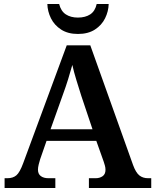

<svg xmlns="http://www.w3.org/2000/svg" viewBox="-20 -941 777 961"><path d="M3 0V-49H17Q45 -49 62 -63.5Q79 -78 96 -124L314 -714H432L646 -115Q660 -77 677.5 -63Q695 -49 721 -49H737V0H425V-49H459Q479 -49 493.5 -59Q508 -69 508 -91Q508 -102 505 -112.5Q502 -123 499 -132L462 -236H213L181 -144Q177 -132 173.5 -117Q170 -102 170 -92Q170 -70 184.5 -59.5Q199 -49 222 -49H257V0ZM233 -294H443L387 -461Q375 -499 362.5 -539.5Q350 -580 342 -616Q333 -583 321 -544.5Q309 -506 295 -468ZM370 -771Q320 -771 286 -793Q252 -815 235 -849.5Q218 -884 217 -921H276Q285 -885 309.5 -869Q334 -853 370 -853Q407 -853 431.5 -869Q456 -885 464 -921H524Q523 -884 506 -849.5Q489 -815 455 -793Q421 -771 370 -771Z"/></svg>

Font: Noto Serif Tibetan SemiBold
Style: Regular
Weight: 600
Designer: Monotype Design Team
Foundry: Monotype Imaging Inc.
Version: Version 2.103; ttfautohint (v1.8.4.7-5d5b)